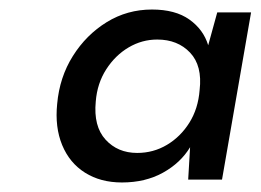

<svg xmlns="http://www.w3.org/2000/svg" viewBox="-20 -731 547 403"><path d="M236 -348Q191 -348 158.5 -368.5Q126 -389 110.5 -426.5Q95 -464 100 -513Q105 -569 133 -613.5Q161 -658 204 -684.5Q247 -711 299 -711Q348 -711 377.5 -690Q407 -669 417 -636L436 -705H507L446 -354H375L379 -422Q359 -389 322 -368.5Q285 -348 236 -348ZM268 -410Q302 -410 330.5 -427Q359 -444 377.5 -473.5Q396 -503 399 -542Q405 -593 379 -620.5Q353 -648 310 -648Q278 -648 250 -631.5Q222 -615 203 -585.5Q184 -556 181 -518Q176 -466 201.5 -438Q227 -410 268 -410Z"/></svg>

Font: DM Sans 12pt Medium
Style: Italic
Weight: 500
Italic angle: -10°
Version: Version 4.004;gftools[0.9.30]